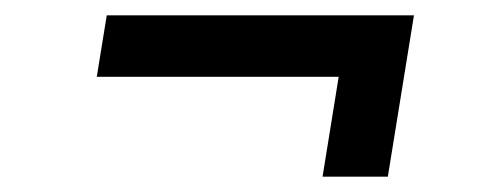

<svg xmlns="http://www.w3.org/2000/svg" viewBox="-20 -415 640 250"><path d="M400 -185 421 -315H106L119 -395H519L485 -185Z"/></svg>

Font: JetBrains Mono NL
Style: Italic
Weight: 400
Italic angle: -9°
Monospace: yes
Designer: Philipp Nurullin, Konstantin Bulenkov
Foundry: JetBrains
Version: Version 2.305; ttfautohint (v1.8.4.7-5d5b)